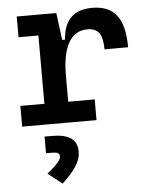

<svg xmlns="http://www.w3.org/2000/svg" viewBox="-56 -573 698 902"><g transform="rotate(-5 293.0 -121.5)"><path d="M262.2 -222.7 231.9 -389.6H272.9Q281.7 -527.3 412.6 -527.3Q490.7 -527.3 527.8 -479Q564.9 -430.7 564.9 -328.1H453.6Q453.6 -381.3 436.8 -405Q419.9 -428.7 382.3 -428.7Q321.8 -428.7 292 -375Q262.2 -321.3 262.2 -222.7ZM36.6 0V-97.7H387.2V0ZM149.9 0V-517.6H242.7L262.2 -369.1V0ZM56.2 -419.9V-517.6H235.8L245.6 -419.9ZM202.6 283.2 135.7 230.5Q170.9 202.1 186.3 184.3Q201.7 166.5 201.7 153.8Q201.7 134.3 168.9 134.3H137.2V55.7H170.9Q232.9 55.7 262 76.4Q291 97.2 291 141.6Q291 173.3 269.5 207.3Q248 241.2 202.6 283.2Z"/></g></svg>

Font: Cascadia Code Medium
Style: Regular
Weight: 500
Monospace: yes
Designer: Aaron Bell
Foundry: Saja Typeworks
Version: Version 2407.024